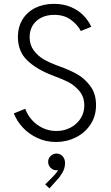

<svg xmlns="http://www.w3.org/2000/svg" viewBox="-20 -748 591 1022"><path d="M53.7 -144.5 114.3 -168.9Q126.5 -135.3 150.9 -108.4Q175.3 -81.5 208.5 -66.2Q241.7 -50.8 279.3 -50.8Q318.8 -50.3 353.3 -67.6Q387.7 -85 408.2 -116Q428.7 -147 428.7 -186.5Q428.7 -233.9 400.9 -265.4Q373 -296.9 341.6 -312.3Q310.1 -327.6 261.7 -345.7Q175.3 -378.4 125.5 -426Q75.7 -473.6 75.2 -550.8Q75.2 -603.5 99.4 -643.6Q123.5 -683.6 167.2 -705.6Q210.9 -727.5 267.6 -727.5Q317.9 -727.5 357.7 -710.4Q397.5 -693.4 424.3 -665.8Q451.2 -638.2 465.8 -605.5L410.2 -583Q392.1 -617.7 356 -643.6Q319.8 -669.4 267.6 -668.9Q230.5 -668.9 200.9 -654.5Q171.4 -640.1 154.5 -613.3Q137.7 -586.4 137.7 -550.8Q137.7 -509.3 159.7 -479.7Q181.6 -450.2 212.4 -432.4Q243.2 -414.6 281.2 -400.4L294.9 -395.5Q346.7 -377 387 -355.2Q427.2 -333.5 459.2 -292Q491.2 -250.5 491.2 -188.5Q491.2 -130.4 461.9 -85.7Q432.6 -41 383.5 -16.6Q334.5 7.8 278.3 7.8Q224.1 7.8 178.5 -13.7Q132.8 -35.2 100.8 -69.8Q68.8 -104.5 53.7 -144.5ZM220.7 233.4 259.8 194.3Q272 181.6 278.6 173.3Q285.2 165 288.6 157.2Q286.1 158.2 279.3 158.2Q262.7 158.2 249.5 145.3Q236.3 132.3 236.3 113.3Q236.3 94.7 249.5 82.3Q262.7 69.8 280.3 69.3Q301.3 69.8 313.7 84Q326.2 98.1 326.2 121.1Q326.2 146.5 312.3 170.9Q298.3 195.3 283.2 210L243.2 254.9Z"/></svg>

Font: Reddit Sans Fudge Light
Style: Regular
Weight: 300
Designer: Stephen Hutchings
Foundry: Reddit
Version: Version 1.013